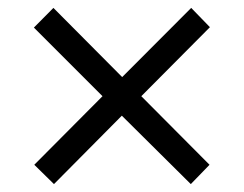

<svg xmlns="http://www.w3.org/2000/svg" viewBox="-20 -594 612 481"><path d="M459 -574.2 505.9 -525.9 334 -353 504.9 -181.2 458 -132.8 285.2 -304.2 115.2 -132.8 65.9 -181.2 236.8 -353 64.9 -524.9 113.8 -574.2 286.1 -400.9Z"/></svg>

Font: Open Sans Y to K
Style: Regular
Weight: 400
Version: Version 1.10